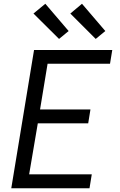

<svg xmlns="http://www.w3.org/2000/svg" viewBox="-20 -1001 640 1021"><path d="M40 0 161 -735H577L565 -662H233L193 -419H461L449 -345H181L135 -74H468L456 0ZM489 -794 354 -929 416 -981 540 -836ZM294 -794 158 -929 221 -981 345 -836Z"/></svg>

Font: Iosevka SS04 Extended Oblique
Style: Regular
Weight: 400
Width: 7
Italic angle: -9°
Monospace: yes
Designer: Belleve Invis
Foundry: Belleve Invis
Version: Version 19.0.0; ttfautohint (v1.8.4)